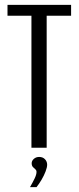

<svg xmlns="http://www.w3.org/2000/svg" viewBox="-20 -611 325 794"><path d="M110 0V-546H11V-591H274V-546H173V0ZM104 163Q115 144 123 127.5Q131 111 131 100Q131 93 126 89Q121 85 116 79.5Q111 74 111 64Q111 54 120 46Q129 38 142 38Q157 38 166 47.5Q175 57 175 70Q175 81 168.5 98Q162 115 152 132Q142 149 131 163Z"/></svg>

Font: Alumni Sans
Style: Regular
Weight: 400
Designer: Robert E. Leuschke
Foundry: Robert E. Leuschke
Version: Version 1.018